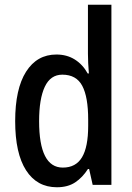

<svg xmlns="http://www.w3.org/2000/svg" viewBox="-20 -780 557 810"><path d="M220 10Q136 10 90 -61.5Q44 -133 44 -269Q44 -405 90 -477.5Q136 -550 218 -550Q262 -550 295.5 -529Q329 -508 350 -470H355Q353 -492 352 -514Q351 -536 351 -553V-760H450V0H371L356 -67H351Q328 -31 297 -10.5Q266 10 220 10ZM245 -73Q300 -73 326 -116.5Q352 -160 352 -249V-275Q352 -371 327 -418Q302 -465 243 -465Q193 -465 169 -414Q145 -363 145 -269Q145 -73 245 -73Z"/></svg>

Font: Noto Sans Lao Condensed Medium
Style: Regular
Weight: 500
Width: 3
Designer: Monotype Design Team
Foundry: Monotype Imaging Inc.
Version: Version 2.003; ttfautohint (v1.8.4.7-5d5b)